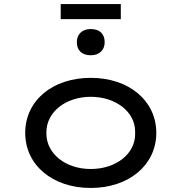

<svg xmlns="http://www.w3.org/2000/svg" viewBox="-20 -922 900 952"><path d="M579 -827V-902H281V-827ZM430 -648C473 -648 499 -674 499 -713C499 -754 474 -778 430 -778C387 -778 361 -752 361 -713C361 -672 386 -648 430 -648ZM430 10C619 10 755 -104 755 -263C755 -423 619 -536 430 -536C240 -536 105 -423 105 -263C105 -104 240 10 430 10ZM430 -84C305 -84 210 -160 210 -260C210 -261 210 -262 210 -263C210 -264 210 -265 210 -266C210 -366 305 -442 430 -442C556 -442 650 -366 650 -270C650 -267 650 -265 650 -263C650 -261 650 -259 650 -256C650 -160 556 -84 430 -84Z"/></svg>

Font: Lexend Peta
Style: Regular
Weight: 400
Designer: Bonnie Shaver-Troup, Thomas Jockin
Foundry: Lexend
Version: Version 1.007